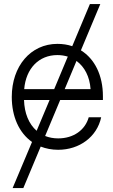

<svg xmlns="http://www.w3.org/2000/svg" viewBox="-20 -748 573 972"><path d="M43.9 204.1H98.1L186 -5.9C212.4 4.4 242.2 10.3 274.4 10.3C382.8 10.3 471.2 -55.7 492.2 -154.3H429.2C411.1 -89.8 352.5 -47.4 274.4 -47.4C250 -47.4 228 -51.8 208.5 -59.6L284.7 -241.7H501V-261.2C501 -365.7 460 -449.7 389.6 -493.2L487.8 -727.5H435.1L345.7 -514.2C322.8 -522 297.4 -525.9 270.5 -525.9C135.3 -525.9 39.6 -413.1 39.6 -257.3C39.6 -157.7 76.7 -75.2 142.1 -29.3ZM101.6 -241.7H231L165.5 -85.9C126 -120.1 103.5 -174.8 101.6 -241.7ZM102.5 -296.9C111.3 -401.4 176.8 -469.2 270.5 -469.2C289.1 -469.2 307.1 -466.3 323.2 -461.4L254.4 -296.9ZM307.6 -296.9 367.2 -439.5C408.2 -409.7 434.1 -359.9 438.5 -296.9Z"/></svg>

Font: Raveo Display Display Light
Style: Regular
Weight: 300
Designer: Jakub Foglar, Rasmus Andersson (Inter)
Foundry: Jakubfoglar.com
Version: Version 1.100;Glyphs 3.2.3 (3260)